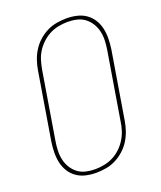

<svg xmlns="http://www.w3.org/2000/svg" viewBox="-139 -831 778 928"><g transform="rotate(-20 250.0 -367.5)"><path d="M195 8Q168 8 142 2Q116 -4 95.5 -18.5Q75 -33 61.5 -54.5Q48 -76 42.5 -101.5Q37 -127 37.5 -154Q38 -181 42 -208L99 -553Q103 -578 111.5 -603Q120 -628 134 -650.5Q148 -673 168.5 -691.5Q189 -710 213 -722Q237 -734 263 -738.5Q289 -743 314 -743Q341 -743 367 -737Q393 -731 413.5 -716.5Q434 -702 447.5 -680.5Q461 -659 466.5 -633.5Q472 -608 471.5 -581Q471 -554 467 -527L410 -182Q406 -157 397.5 -132Q389 -107 375 -84.5Q361 -62 340.5 -43.5Q320 -25 296 -13Q272 -1 246 3.5Q220 8 195 8ZM196 -10Q218 -10 242 -14.5Q266 -19 288 -30Q310 -41 328 -58Q346 -75 359 -95.5Q372 -116 379.5 -139Q387 -162 390 -185L447 -530Q451 -554 452 -578Q453 -602 448 -625Q443 -648 431 -667.5Q419 -687 401.5 -700.5Q384 -714 361 -719.5Q338 -725 313 -725Q291 -725 267 -720.5Q243 -716 221.5 -705Q200 -694 181.5 -677Q163 -660 150 -639.5Q137 -619 130 -596Q123 -573 119 -550L62 -205Q58 -181 57 -157Q56 -133 61 -110Q66 -87 78 -67.5Q90 -48 107.5 -34.5Q125 -21 148 -15.5Q171 -10 196 -10Z"/></g></svg>

Font: Iosevka Thin
Style: Italic
Weight: 100
Italic angle: -9°
Monospace: yes
Designer: Belleve Invis
Foundry: Belleve Invis
Version: Version 32.5.0; ttfautohint (v1.8.4)